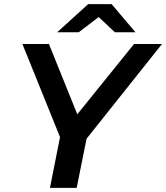

<svg xmlns="http://www.w3.org/2000/svg" viewBox="-20 -914 808 934"><path d="M223 0 272 -247 89 -700H218L356 -358L632 -700H768L401 -239L353 0ZM258 -757 409 -894H523L639 -757H539L460 -831L363 -757Z"/></svg>

Font: Montserrat SemiBold
Style: Italic
Weight: 600
Italic angle: -11.3°
Designer: Julieta Ulanovsky
Foundry: Julieta Ulanovsky
Version: Version 9.000; ttfautohint (v1.8.4.7-5d5b)